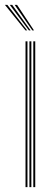

<svg xmlns="http://www.w3.org/2000/svg" viewBox="-43 -770 227 790"><path d="M94 0V-600H102V0ZM62 0V-600H70V0ZM78 0V-600H86V0ZM61.8 -645 -22.8 -750H-12.8L68.8 -645ZM75.8 -645 -2.8 -750H7.2L82.8 -645ZM89.8 -645 17.2 -750H27.2L96.8 -645Z"/></svg>

Font: Big Shoulders Inline Text Thin Thin
Style: Regular
Weight: 250
Version: Version 2.002